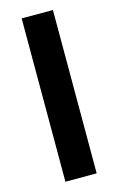

<svg xmlns="http://www.w3.org/2000/svg" viewBox="-111 -747 489 795"><g transform="rotate(-15 134.0 -350.0)"><path d="M67 0V-700H201V0Z"/></g></svg>

Font: TypoPRO Titillium Maps
Style: 999 wt
Weight: 900
Designer: Campivisivi
Foundry: Accademia di Belle Arti di Urbino and students of MA course of Visual design
Version: Version 001.001